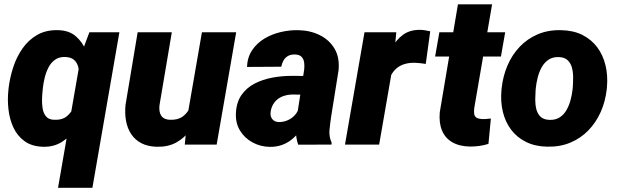

<svg xmlns="http://www.w3.org/2000/svg" viewBox="-20 -680 2903 903"><path d="M252.9 203.1 362.3 -426.3 400.4 -528.3H541.5L414.6 203.1ZM19.5 -255.9 20.5 -266.1Q26.4 -314.9 42.2 -363.8Q58.1 -412.6 86.2 -452.6Q114.3 -492.7 156 -516.4Q197.8 -540 254.9 -538.1Q304.7 -536.6 335.9 -510Q367.2 -483.4 384.3 -442.1Q401.4 -400.9 407.2 -355Q413.1 -309.1 412.1 -269L410.6 -256.3Q403.3 -213.9 385.7 -167Q368.2 -120.1 339.8 -79.3Q311.5 -38.6 272.5 -13.4Q233.4 11.7 183.1 10.3Q129.9 8.8 95.7 -15.9Q61.5 -40.5 43.2 -80.1Q24.9 -119.6 19.8 -165.8Q14.6 -211.9 19.5 -255.9ZM181.6 -266.6 180.7 -256.3Q178.7 -238.8 177.7 -215.6Q176.8 -192.4 180.4 -170.2Q184.1 -147.9 196.3 -132.8Q208.5 -117.7 233.4 -116.7Q271.5 -114.7 294.2 -133.1Q316.9 -151.4 328.4 -180.9Q339.8 -210.4 343.8 -242.2L348.6 -281.2Q351.1 -302.2 351.8 -324.7Q352.5 -347.2 347.4 -366.7Q342.3 -386.2 327.9 -398.7Q313.5 -411.1 285.6 -412.1Q257.3 -412.6 238.3 -398.7Q219.2 -384.8 207.8 -362.3Q196.3 -339.8 190.2 -314.5Q184.1 -289.1 181.6 -266.6Z M861.8 -136.7 929.7 -528.3H1090.8L999 0H849.1ZM892.1 -236.3 933.6 -237.3Q928.7 -192.4 914.1 -147.9Q899.4 -103.5 873.5 -67.4Q847.7 -31.2 809.3 -10Q771 11.2 718.8 10.3Q675.3 9.3 645.3 -6.3Q615.2 -22 597.2 -49.1Q579.1 -76.2 572.8 -111.3Q566.4 -146.5 570.3 -186.5L627.4 -528.3H788.1L730 -184.6Q728.5 -170.4 730.2 -158.2Q731.9 -146 737.5 -137Q743.2 -127.9 753.4 -122.6Q763.7 -117.2 779.8 -116.7Q816.4 -115.2 839.4 -132.1Q862.3 -148.9 874.8 -176.8Q887.2 -204.6 892.1 -236.3Z M1376.5 -132.8 1410.6 -352.5Q1412.6 -370.1 1410.4 -386.2Q1408.2 -402.3 1398.2 -412.8Q1388.2 -423.3 1367.2 -423.8Q1348.1 -424.3 1335 -417Q1321.8 -409.7 1314 -396.5Q1306.2 -383.3 1302.7 -366.2L1141.6 -365.2Q1143.6 -411.1 1166 -444.3Q1188.5 -477.5 1223.6 -498.5Q1258.8 -519.5 1300.5 -529.3Q1342.3 -539.1 1382.8 -538.1Q1438.5 -537.1 1483.6 -514.9Q1528.8 -492.7 1553.5 -450.9Q1578.1 -409.2 1572.3 -349.6L1537.6 -132.8Q1533.2 -103.5 1529.8 -70.6Q1526.4 -37.6 1539.6 -9.3L1539.1 0L1382.3 0.5Q1371.6 -31.2 1371.6 -65.4Q1371.6 -99.6 1376.5 -132.8ZM1428.7 -322.8 1414.1 -234.9 1351.1 -235.4Q1332.5 -234.9 1315.7 -229.2Q1298.8 -223.6 1285.6 -213.4Q1272.5 -203.1 1263.9 -188Q1255.4 -172.9 1252.9 -153.3Q1251 -140.1 1255.1 -129.6Q1259.3 -119.1 1268.3 -112.8Q1277.3 -106.4 1291 -106Q1312 -105.5 1331.5 -113.8Q1351.1 -122.1 1365.5 -137.2Q1379.9 -152.3 1385.3 -172.4L1413.6 -103.5Q1400.9 -78.1 1384.5 -57.1Q1368.2 -36.1 1347.9 -20.8Q1327.6 -5.4 1302.7 2.9Q1277.8 11.2 1247.6 10.7Q1204.1 9.8 1167.5 -10.3Q1130.9 -30.3 1109.4 -64.9Q1087.9 -99.6 1089.4 -145Q1091.3 -197.8 1115.2 -232.4Q1139.2 -267.1 1177.5 -286.9Q1215.8 -306.6 1261 -314.9Q1306.2 -323.2 1350.6 -323.2Z M1830.6 -388.7 1763.2 0H1602.5L1694.3 -528.3H1843.8ZM2003.4 -532.7 1982.4 -379.4Q1969.7 -381.3 1957 -382.8Q1944.3 -384.3 1931.2 -384.8Q1904.3 -385.3 1882.6 -378.7Q1860.8 -372.1 1845 -358.6Q1829.1 -345.2 1818.8 -325.2Q1808.6 -305.2 1803.7 -278.8L1776.9 -298.3Q1781.7 -335.4 1792.7 -377.2Q1803.7 -418.9 1823.7 -456.1Q1843.8 -493.2 1875.5 -516.4Q1907.2 -539.6 1953.6 -539.6Q1966.3 -539.6 1978.5 -537.6Q1990.7 -535.6 2003.4 -532.7Z M2356 -528.3 2335.9 -414.1H2026.4L2046.4 -528.3ZM2133.8 -659.7H2294.4L2210.4 -171.4Q2208.5 -154.3 2210.4 -143.3Q2212.4 -132.3 2220.9 -126.7Q2229.5 -121.1 2247.6 -120.1Q2257.8 -119.6 2268.1 -120.6Q2278.3 -121.6 2288.6 -122.6L2277.3 -3.4Q2256.3 3.4 2234.6 6.3Q2212.9 9.3 2190.4 9.3Q2140.6 8.3 2107.2 -11Q2073.7 -30.3 2058.8 -66.2Q2043.9 -102.1 2048.3 -151.9Z M2338.4 -255.9 2339.4 -266.1Q2345.7 -323.2 2367.2 -373Q2388.7 -422.9 2424.6 -460.4Q2460.4 -498 2509.3 -518.8Q2558.1 -539.6 2618.7 -538.1Q2676.8 -537.1 2719.2 -515.6Q2761.7 -494.1 2789.1 -457.3Q2816.4 -420.4 2827.9 -372.3Q2839.4 -324.2 2834.5 -270L2833.5 -259.3Q2827.1 -202.6 2805.2 -153.3Q2783.2 -104 2747.3 -66.9Q2711.4 -29.8 2662.6 -9.3Q2613.8 11.2 2553.7 9.8Q2496.6 8.8 2453.9 -12.5Q2411.1 -33.7 2383.8 -70.1Q2356.4 -106.4 2345 -154.1Q2333.5 -201.7 2338.4 -255.9ZM2500 -266.1 2499 -255.9Q2497.6 -235.8 2497.3 -212.2Q2497.1 -188.5 2502.4 -166.7Q2507.8 -145 2522.2 -131.1Q2536.6 -117.2 2564 -116.2Q2593.3 -115.2 2613 -128.4Q2632.8 -141.6 2645 -163.6Q2657.2 -185.5 2663.8 -210.9Q2670.4 -236.3 2672.9 -259.8L2673.8 -270Q2675.3 -289.6 2675.5 -313.7Q2675.8 -337.9 2670.4 -359.9Q2665 -381.8 2650.4 -396.2Q2635.7 -410.6 2608.4 -411.6Q2579.1 -412.6 2559.3 -398.9Q2539.6 -385.3 2527.3 -363Q2515.1 -340.8 2508.8 -315.2Q2502.4 -289.6 2500 -266.1Z"/></svg>

Font: Roboto Black
Style: Italic
Weight: 900
Italic angle: -12°
Designer: Christian Robertson
Foundry: Google
Version: Version 3.0; 2020